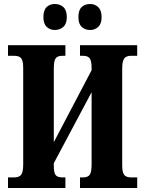

<svg xmlns="http://www.w3.org/2000/svg" viewBox="-20 -940 722 960"><path d="M197 -854Q197 -889 213 -904.5Q229 -920 254 -920Q280 -920 297 -904.5Q314 -889 314 -854Q314 -821 296.5 -805.5Q279 -790 254 -790Q230 -790 213.5 -805.5Q197 -821 197 -854ZM372 -854Q372 -889 388 -904.5Q404 -920 431 -920Q455 -920 471.5 -904Q488 -888 488 -854Q488 -821 471 -805.5Q454 -790 431 -790Q405 -790 388.5 -805.5Q372 -821 372 -854ZM20 -53H51Q76 -53 86 -66.5Q96 -80 96 -118V-600Q96 -636 86 -648.5Q76 -661 51 -661H20V-714H307V-661H292Q267 -661 258 -648Q249 -635 249 -596V-229L438 -589V-600Q438 -636 428.5 -648.5Q419 -661 395 -661H380V-714H666V-661H635Q611 -661 601 -647.5Q591 -634 591 -596V-113Q591 -78 601 -65.5Q611 -53 635 -53H666V0H380V-53H395Q419 -53 428.5 -66Q438 -79 438 -118V-479L249 -124V-111Q249 -77 258 -65Q267 -53 292 -53H307V0H20Z"/></svg>

Font: Noto Serif CondExtraBold
Style: Regular
Weight: 800
Width: 3
Designer: Monotype Design Team
Foundry: Monotype Imaging Inc.
Version: Version 1.001